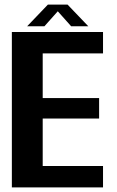

<svg xmlns="http://www.w3.org/2000/svg" viewBox="-20 -814 507 834"><path d="M31.5 0H427.5V-93H165.5V-299H410.5V-388H165.5V-582H427.5V-675H31.5ZM98 -700H173L231 -765L289 -700H363.5L273.5 -794H188Z"/></svg>

Font: Anybody SemiCondensed SemiBold
Style: Regular
Weight: 600
Width: 4
Version: Version 1.113;gftools[0.9.25]